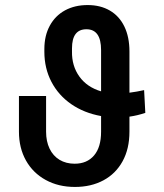

<svg xmlns="http://www.w3.org/2000/svg" viewBox="-20 -737 654 767"><path d="M497.1 -271V-210.9Q497.1 -142.6 469.7 -92.8Q442.4 -43 393.1 -16.6Q343.8 9.8 279.3 9.8Q213.4 9.8 162.6 -18.1Q111.8 -45.9 83.7 -95.9Q55.7 -146 55.7 -210.9V-353.5H164.1V-210.9Q164.1 -172.4 178 -143.3Q191.9 -114.3 217.8 -98.6Q243.7 -83 278.3 -83Q327.6 -83 355.7 -116Q383.8 -148.9 383.8 -210.9V-273.4Q315.9 -285.6 264.6 -321Q213.4 -356.4 185.3 -410.4Q157.2 -464.4 157.2 -530.3V-541Q157.2 -594.7 179 -634.5Q200.7 -674.3 239.7 -695.6Q278.8 -716.8 330.1 -716.8Q381.3 -716.8 418.9 -694.8Q456.5 -672.9 476.8 -631.1Q497.1 -589.4 497.1 -531.2V-366.7Q527.3 -370.6 555.7 -377L560.5 -286.1Q528.8 -275.4 497.1 -271ZM383.8 -372.1V-537.1Q383.8 -620.1 325.2 -620.1Q267.6 -620.1 267.6 -543.9V-531.2Q266.6 -473.6 297.1 -431.2Q327.6 -388.7 383.8 -372.1Z"/></svg>

Font: Pretendard Std Medium
Style: Regular
Weight: 500
Designer: Base glyphs from Inter by Rasmus Andersson; Hangeul glyphs from Noto Sans CJK(Source Han Sans) by Jang Soo-young and Kan
Foundry: Kil Hyung-jin
Version: Version 1.309